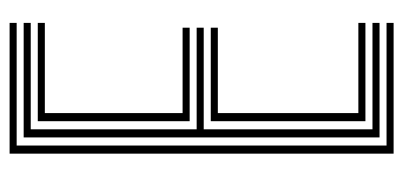

<svg xmlns="http://www.w3.org/2000/svg" viewBox="-240 -600 840 400"><g transform="rotate(-90 180.0 -400.0)"><path d="M59.9 0V-800H332.3V-785.3H76.8V-14.7H332.3V0ZM127.5 -58.7V-380.9H322.3V-366.2H144.4V-73.4H332.3V-58.7ZM93.7 -29.3V-770.7H332.3V-756H110.6V-410.3H322.3V-395.6H110.6V-44H332.3V-29.3ZM127.5 -424.9V-741.3H332.3V-726.6H144.4V-439.6H322.3V-424.9Z"/></g></svg>

Font: Big Shoulders Inline Text SC Thin
Style: Regular
Weight: 100
Designer: Patric King
Foundry: XO Type Co
Version: Version 2.002